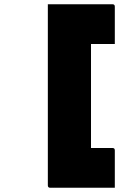

<svg xmlns="http://www.w3.org/2000/svg" viewBox="-20 -766 640 903"><path d="M520 117H216Q205 117 205 106V-746H509Q520 -746 520 -735V-559H408V-70H509Q520 -70 520 -59Z"/></svg>

Font: Recursive Mn Lnr St Blk
Style: Regular
Weight: 900
Monospace: yes
Version: Version 1.079;hotconv 1.0.112;makeotfexe 2.5.65598; ttfautoh